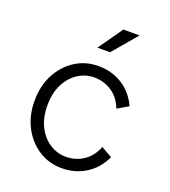

<svg xmlns="http://www.w3.org/2000/svg" viewBox="-134 -821 819 927"><g transform="rotate(20 275.5 -357.5)"><path d="M121.1 -253.9Q121.1 -190.9 144.3 -145.3Q167.5 -99.6 205.8 -75Q244.1 -50.3 288.6 -50.3Q337.9 -50.3 378.2 -76.4Q418.5 -102.5 439.5 -155.3L495.6 -123Q466.3 -60.1 412.1 -25.9Q357.9 8.3 288.6 8.3Q223.1 8.3 170.2 -25.6Q117.2 -59.6 86.2 -118.7Q55.2 -177.7 55.2 -253.9Q55.2 -330.1 86.2 -389.2Q117.2 -448.2 170.2 -482.2Q223.1 -516.1 288.6 -516.1Q357.9 -516.1 412.1 -482.2Q466.3 -448.2 495.6 -384.8L439.5 -352.5Q418.5 -405.3 378.2 -431.4Q337.9 -457.5 288.6 -457.5Q244.1 -457.5 205.8 -432.9Q167.5 -408.2 144.3 -362.5Q121.1 -316.9 121.1 -253.9ZM317.9 -597.7H252.9L340.8 -722.7H423.8Z"/></g></svg>

Font: Giphurs Light
Style: Regular
Weight: 300
Version: Version 0.920; ttfautohint (v1.8.4.7-5d5b)